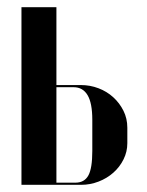

<svg xmlns="http://www.w3.org/2000/svg" viewBox="-20 -515 409 535"><path d="M137.2 -278V-495H39.8V0H206.2Q231.2 0 254.6 -9Q278 -18 295.9 -33.9Q313.8 -49.8 324.2 -70.9Q334.8 -92 334.8 -116V-159Q334.8 -184.8 324 -206.4Q313.2 -228 295.5 -244.1Q277.8 -260.2 254.4 -269.1Q231 -278 205.5 -278ZM237.2 -94.5Q237.2 -45.8 226.1 -25.9Q215 -6 190.2 -6H137.2V-272H185.2Q210.8 -272 224 -249.9Q237.2 -227.8 237.2 -181Z"/></svg>

Font: Moniqa Black
Style: Regular
Weight: 900
Designer: Rajesh Rajput
Foundry: Rajesh Rajput
Version: Version 1.000